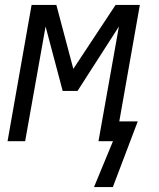

<svg xmlns="http://www.w3.org/2000/svg" viewBox="-20 -570 640 775"><path d="M436 0H377.5L460 -463L293 -203H233L164 -463L81.5 0H10.5L107.5 -550H207.5L276 -292L446.5 -550H544.5L461.5 -80H536L435.5 185H359.5Z"/></svg>

Font: JuliaMono Medium
Style: Italic
Weight: 500
Italic angle: -9°
Monospace: yes
Designer: cormullion
Foundry: corm
Version: Version 0.054; ttfautohint (v1.8.4)